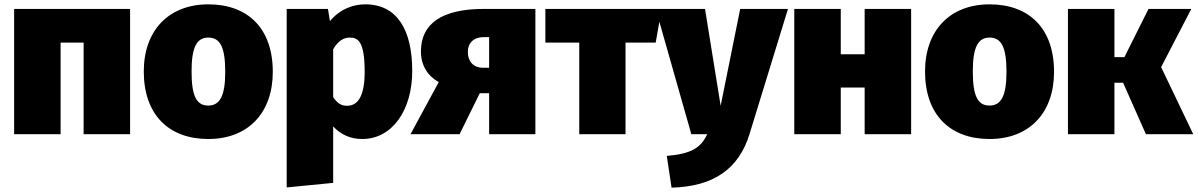

<svg xmlns="http://www.w3.org/2000/svg" viewBox="-20 -618 5514 884"><path d="M365 0H579V-577H45V0H259V-422H365Z M939 -598C756 -598 642 -477 642 -289C642 -89 758 22 939 22C1123 22 1236 -99 1236 -287C1236 -488 1121 -598 939 -598ZM939 -445C993 -445 1017 -402 1017 -287C1017 -178 993 -132 939 -132C885 -132 862 -175 862 -289C862 -399 885 -445 939 -445Z M1662 -598C1610 -598 1549 -580 1499 -521L1490 -577H1300V245L1514 224V-36C1549 2 1594 22 1648 22C1786 22 1878 -111 1878 -291C1878 -481 1808 -598 1662 -598ZM1578 -131C1552 -131 1534 -141 1514 -171V-391C1536 -430 1563 -445 1590 -445C1629 -445 1659 -427 1659 -287C1659 -171 1625 -131 1578 -131Z M2208 -577C2017 -577 1918 -511 1918 -381C1918 -315 1951 -267 2000 -240L1870 0H2096L2189 -189H2232V0H2445V-577ZM2204 -306C2156 -306 2134 -339 2134 -379C2134 -417 2157 -447 2208 -447H2232V-306Z M3026 -577H2491V-422H2647V0H2860V-422H2999Z M3608 -577H3388L3298 -131L3226 -577H2999L3163 0H3236C3206 65 3160 90 3050 100L3072 246C3266 241 3382 159 3431 -1Z M3961 0H4175V-577H3961V-368H3851V-577H3637V0H3851V-215H3961Z M4536 -598C4353 -598 4239 -477 4239 -289C4239 -89 4355 22 4536 22C4720 22 4833 -99 4833 -287C4833 -488 4718 -598 4536 -598ZM4536 -445C4590 -445 4614 -402 4614 -287C4614 -178 4590 -132 4536 -132C4482 -132 4459 -175 4459 -289C4459 -399 4482 -445 4536 -445Z M5465 -577H5268L5157 -355H5111V-577H4897V0H5111V-237H5151L5256 0H5474L5326 -309Z"/></svg>

Font: Glow Sans SC Normal Heavy
Style: Regular
Weight: 900
Designer: Ryoko NISHIZUKA (kana, bopomofo & ideographs); Paul D. Hunt (Latin, Greek & Cyrillic); Sandoll Communications, Soo-young
Version: Version 0.93